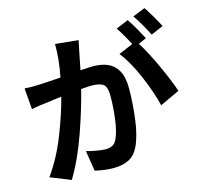

<svg xmlns="http://www.w3.org/2000/svg" viewBox="-125 -1003 1250 1187"><g transform="rotate(-15 500.0 -410.0)"><path d="M979 -729 900 -695Q884 -728 862.5 -765.5Q841 -803 820 -833L899 -865Q919 -836 942 -796.5Q965 -757 979 -729ZM308 -794 455 -779Q451 -757 445 -732Q441 -714 438 -697Q429 -652 418 -596Q425 -596 432 -597Q474 -600 500 -600Q553 -600 593 -582.5Q633 -565 656 -523.5Q679 -482 679 -411Q679 -323 666.5 -220.5Q654 -118 623 -50Q598 1 557.5 21Q517 41 460 41Q405 41 342 26L321 -105Q351 -96 387 -90Q423 -84 442 -84Q467 -84 485.5 -93Q504 -102 515 -126Q536 -170 546 -247Q556 -324 556 -397Q556 -456 531.5 -471.5Q507 -487 460 -487Q440 -487 406 -484Q399 -484 392 -483Q363 -366 311.5 -218.5Q260 -71 191 45L61 -7Q134 -109 184 -236.5Q234 -364 261 -469Q205 -463 176 -458Q153 -456 122 -451.5Q91 -447 66 -442L55 -577Q99 -574 141 -576Q150 -577 160 -577Q209 -579 287 -585Q309 -699 308 -794ZM860 -683 809 -661Q855 -587 900.5 -487Q946 -387 970 -317L844 -258Q823 -345 777.5 -452.5Q732 -560 677 -631L769 -670Q737 -733 701 -787L780 -820Q800 -791 822.5 -751.5Q845 -712 860 -683Z"/></g></svg>

Font: Source Han Sans CN Bold
Style: Bold
Weight: 700
Designer: Ryoko NISHIZUKA 西塚涼子 (kana & ideographs); Paul D. Hunt (Latin, Greek & Cyrillic); Wenlong ZHANG 张文龙 (bopomofo); Sandoll 
Foundry: Adobe Systems Incorporated
Version: Version 1.00;May 30, 2023;FontCreator 11.5.0.2422 32-bit